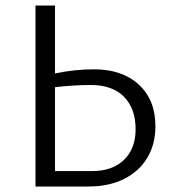

<svg xmlns="http://www.w3.org/2000/svg" viewBox="-20 -678 635 698"><path d="M545 -219Q545 -154 515.5 -104.5Q486 -55 431 -27.5Q376 0 303 0H109V-658H180V-411Q251 -426 322 -426Q424 -426 484.5 -370.5Q545 -315 545 -219ZM473 -208Q473 -283 431 -326Q389 -369 310 -369Q249 -369 180 -361V-56H314Q389 -56 431 -97Q473 -138 473 -208Z"/></svg>

Font: Ysabeau Infant
Style: Regular
Weight: 400
Designer: Christian Thalmann (Catharsis Fonts)
Version: Version 0.003